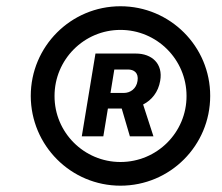

<svg xmlns="http://www.w3.org/2000/svg" viewBox="-20 -757 704 608"><path d="M239 -325.3H307.2L321.7 -413.4H359.7H365.4L391.3 -325.3H465.9L433.2 -426.1C460.6 -440 481.2 -465.6 487.2 -500.7C497.2 -555.8 460.2 -587.4 410.5 -587.4H282.3ZM77.4 -453.1C77.8 -296.2 204.5 -169 361.5 -169C518.8 -169 645.6 -296.2 645.6 -453.1C646 -610.1 518.5 -737.2 361.5 -737.2C204.5 -737.2 77.4 -610.1 77.4 -453.1ZM152.7 -453.1C152.7 -568.5 246.1 -662.3 361.5 -662.3C476.9 -662.3 570.7 -568.5 570.7 -453.1C571 -337.7 477.3 -244 361.5 -244C246.1 -244 152.3 -337.7 152.7 -453.1ZM329.9 -462.7 342 -536.9H385.3C404.1 -536.9 419.7 -526.6 415.5 -500.7C411.9 -475.9 392.4 -462.7 372.5 -462.7Z"/></svg>

Font: Margiela Sans
Style: Bold Italic
Weight: 700
Italic angle: -9.39999°
Designer: Stefan Endress, Andreas Faust
Version: Version 1.100;FEAKit 1.0